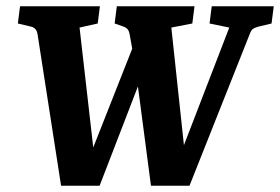

<svg xmlns="http://www.w3.org/2000/svg" viewBox="-20 -593 894 613"><path d="M445 -381 298 0H175L100 -483Q97 -504 79 -508L37 -518L44 -573H299L292 -518L234 -505L282 -85H263L411 -460ZM394 -483Q392 -494 387.5 -499.5Q383 -505 372 -509L346 -518L353 -573H601L594 -518L527 -505L572 -85H550L712 -505L649 -518L656 -573H854L847 -518L805 -508Q794 -505 788 -501Q782 -497 778 -486L585 0H462L411 -388Z"/></svg>

Font: Yrsa
Style: Bold Italic
Weight: 700
Italic angle: -7.10001°
Version: Version 2.004